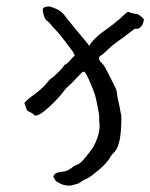

<svg xmlns="http://www.w3.org/2000/svg" viewBox="-20 -378 468 598"><path d="M428 -318Q427 -299 412 -289Q408 -288 399 -288L378 -272Q368 -264 348 -250Q328 -236 320 -227Q316 -224 308.5 -216.5Q301 -209 294 -205Q288 -202 288 -196Q288 -193 292 -187L303 -175Q309 -166 324 -136Q339 -106 341 -102Q344 -94 346 -74Q348 -67 351.5 -50.5Q355 -34 356 -26Q358 -24 358 -6Q358 13 356 35Q354 57 350 68Q345 89 331 101Q326 106 322 114Q312 130 291.5 148Q271 166 255 176Q239 183 230 190Q225 194 217.5 195.5Q210 197 208 198Q204 200 195 200Q180 200 168 194Q156 188 155 187Q152 184 146 172Q150 160 166 158Q183 156 190 153Q197 150 203 145Q209 140 215 137Q225 134 232 127.5Q239 121 245.5 113Q252 105 255 101Q274 79 283 52Q290 32 290 16Q290 6 289 0V-13Q289 -21 286 -35Q280 -69 276 -82Q272 -95 263 -116Q261 -120 255.5 -133Q250 -146 243 -155L236 -153Q216 -133 212 -128Q208 -123 197 -113.5Q186 -104 181 -97Q165 -75 138 -49.5Q111 -24 97 -19Q94 -18 91.5 -18Q89 -18 87 -19Q84 -24 77 -27Q70 -30 66 -33Q63 -35 60 -45Q57 -55 56 -57Q63 -67 87 -84Q116 -105 132 -127Q135 -131 140.5 -134.5Q146 -138 150 -142Q155 -147 165 -156.5Q175 -166 180 -175Q189 -179 197.5 -189Q206 -199 213 -205Q211 -208 209.5 -212Q208 -216 204 -221Q179 -255 166 -270.5Q153 -286 147 -291Q144 -294 138.5 -301.5Q133 -309 128 -312Q117 -318 113 -346V-348Q113 -354 122 -356.5Q131 -359 137 -357Q169 -348 182 -329L209 -295Q258 -237 258 -235Q263 -247 290 -271L332 -302Q355 -320 371 -336Q378 -343 383 -340Q388 -337 396 -336Q404 -335 408 -334Q419 -329 428 -318ZM341 -102Z"/></svg>

Font: Caveat
Style: Regular
Weight: 400
Designer: Pablo Impallari
Foundry: Pablo Impallari
Version: Version 1.500; ttfautohint (v1.6)